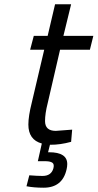

<svg xmlns="http://www.w3.org/2000/svg" viewBox="-20 -668 457 899"><path d="M210 44.9Q294.9 44.9 294.9 100.1Q294.9 111.3 292 124Q272.9 210.9 184.1 210.9Q138.2 210.9 104 204.1L117.2 152.8Q154.3 155.8 179.2 155.8Q220.2 155.8 230 120.1Q234.9 101.1 225.6 94.2Q216.3 87.4 195.8 86.9H157.2L175.8 3.9Q112.8 -13.2 112.8 -85Q112.8 -124 128.9 -188L187 -435.1H121.1L138.2 -500H203.1L237.8 -647.9H313L276.9 -500H417L400.9 -435.1H261.2L203.1 -184.1Q190.9 -136.2 190.9 -101.1Q190.9 -55.2 241.2 -55.2L317.9 -61L313 -3.9Q261.2 10.3 215.8 9.8H213.9L205.1 44.9Z"/></svg>

Font: TitilliumWeb-Italic
Style: Italic
Weight: 400
Italic angle: -13°
Version: Version 1.001;PS 57.000;hotconv 1.0.70;makeotf.lib2.5.55311